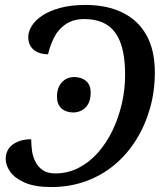

<svg xmlns="http://www.w3.org/2000/svg" viewBox="-20 -745 675 775"><path d="M187 10Q120 10 79.5 -8Q39 -26 21 -52Q3 -78 3 -103Q3 -128 15.5 -145.5Q28 -163 51.5 -173Q75 -183 106 -183Q106 -162 109 -138Q112 -114 122.5 -93Q133 -72 152 -58.5Q171 -45 203 -45Q254 -45 297.5 -67.5Q341 -90 375.5 -129Q410 -168 434.5 -219Q459 -270 472 -327.5Q485 -385 485 -442Q485 -522 466.5 -572Q448 -622 411.5 -645Q375 -668 320 -668Q276 -668 245.5 -647.5Q215 -627 198.5 -594Q182 -561 174 -526Q152 -526 133.5 -533.5Q115 -541 104.5 -557Q94 -573 94 -596Q94 -617 108 -640Q122 -663 150.5 -682Q179 -701 222.5 -713Q266 -725 325 -725Q413 -725 476 -693.5Q539 -662 572 -601.5Q605 -541 605 -453Q605 -377 585.5 -308Q566 -239 529.5 -180.5Q493 -122 442 -79.5Q391 -37 326.5 -13.5Q262 10 187 10ZM276 -291Q247 -291 228.5 -307Q210 -323 210 -355Q210 -391 229.5 -412.5Q249 -434 280 -434Q308 -434 327 -418.5Q346 -403 346 -371Q346 -342 335.5 -324.5Q325 -307 309 -299Q293 -291 276 -291Z"/></svg>

Font: ET Text
Style: Italic
Weight: 470
Italic angle: -12°
Designer: Monotype Design Team
Foundry: Monotype Imaging Inc.
Version: Version 2.009